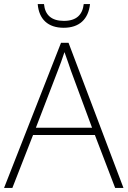

<svg xmlns="http://www.w3.org/2000/svg" viewBox="-20 -927 630 947"><path d="M424 -907H393C387 -854 357 -824 295 -824C234 -824 202 -853 197 -907H166C172 -832 217 -790 294 -790C371 -790 416 -832 424 -907ZM548 0H589L318 -716H281L0 0H41L143 -261H448ZM330 -578 434 -297H157L265 -578C275 -604 288 -638 298 -670C310 -636 323 -600 330 -578Z"/></svg>

Font: Noto Sans Georgian ExtraLight
Style: Regular
Weight: 200
Designer: Monotype Design Team, Akaki Razmadze
Foundry: Google LLC
Version: Version 2.005